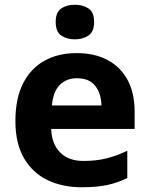

<svg xmlns="http://www.w3.org/2000/svg" viewBox="-20 -780 631 810"><path d="M303 -556Q379 -556 433.5 -527Q488 -498 518 -443Q548 -388 548 -308V-236H196Q198 -173 233.5 -137Q269 -101 332 -101Q385 -101 428 -111.5Q471 -122 517 -144V-29Q477 -9 432.5 0.5Q388 10 325 10Q243 10 180 -20.5Q117 -51 81 -113Q45 -175 45 -269Q45 -365 77.5 -428.5Q110 -492 168 -524Q226 -556 303 -556ZM304 -450Q261 -450 232.5 -422Q204 -394 199 -335H408Q407 -385 382 -417.5Q357 -450 304 -450ZM296 -760Q329 -760 353 -744.5Q377 -729 377 -687Q377 -646 353 -630Q329 -614 296 -614Q262 -614 238.5 -630Q215 -646 215 -687Q215 -729 238.5 -744.5Q262 -760 296 -760Z"/></svg>

Font: Noto Sans Adlam
Style: Regular
Weight: 400
Designer: Mark Jamra, Neil Patel
Foundry: JamraPatel LLC
Version: Version 3.001